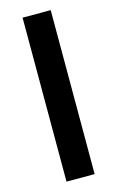

<svg xmlns="http://www.w3.org/2000/svg" viewBox="-115 -788 512 837"><g transform="rotate(-15 140.5 -370.0)"><path d="M204 -740V0H77V-740Z"/></g></svg>

Font: Pathway Extreme 8pt Thin 12pt SemiBold
Style: Regular
Weight: 600
Version: Version 1.001;gftools[0.9.26]